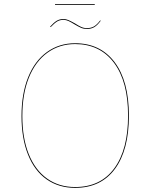

<svg xmlns="http://www.w3.org/2000/svg" viewBox="-20 -899 727 928"><path d="M603 -340Q603 -174 535.5 -82.5Q468 9 343 9Q264 9 205.5 -32Q147 -73 115.5 -151.5Q84 -230 84 -338Q84 -446 116 -525.5Q148 -605 207 -647.5Q266 -690 343 -690Q465 -690 534 -598.5Q603 -507 603 -340ZM88 -338Q88 -231 119 -154Q150 -77 207.5 -36Q265 5 343 5Q466 5 532.5 -85.5Q599 -176 599 -340Q599 -505 531 -595.5Q463 -686 343 -686Q267 -686 209 -644Q151 -602 119.5 -523.5Q88 -445 88 -338ZM339 -782Q323 -792 311 -797.5Q299 -803 287 -803Q269 -803 256 -795Q243 -787 225 -768L222 -770Q240 -790 254 -798.5Q268 -807 287 -807Q299 -807 310.5 -802Q322 -797 342 -786Q359 -775 372 -769Q385 -763 400 -763Q420 -763 434.5 -771.5Q449 -780 464 -800L467 -799Q451 -777 436 -768Q421 -759 400 -759Q385 -759 372 -764.5Q359 -770 339 -782ZM246 -875V-879H438V-875Z"/></svg>

Font: FiraGO Four
Style: Regular
Weight: 100
Designer: bBox Type
Foundry: bBox Type GmbH
Version: Version 1.001